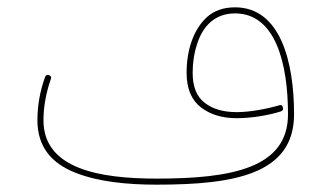

<svg xmlns="http://www.w3.org/2000/svg" viewBox="-20 -503 908 526"><path d="M82.5 -173.3C82.5 -99.6 122.6 -55.2 185.5 -30.3C248 -4.9 328.6 2.9 409.2 2.9C622.6 2.9 785.6 -25.9 785.6 -189.9C785.6 -334 748 -482.9 624 -482.9C592.8 -482.9 567.4 -474.1 547.9 -457C508.8 -421.9 491.2 -363.8 491.2 -303.7C491.2 -260.3 504.4 -229 530.3 -209C556.2 -189 588.9 -179.2 628.4 -179.2C666 -179.2 711.9 -186 749.5 -197.8C753.4 -199.2 755.4 -201.7 755.4 -205.1C755.4 -206.1 755.4 -207 754.9 -208.5C753.9 -212.9 752 -215.3 748.5 -215.3C747.1 -215.3 746.1 -214.8 744.6 -214.4C709 -204.1 664.1 -195.8 628.4 -195.8C592.3 -195.8 563 -204.1 541 -221.2C519 -237.8 507.8 -265.1 507.8 -303.7C507.8 -331.1 511.7 -357.4 520 -382.3C535.6 -432.1 569.3 -466.3 624 -466.3C735.4 -466.3 769 -327.6 769 -189.9C769 -42.5 614.7 -13.7 409.2 -13.7C253.4 -13.7 99.1 -40 99.1 -173.3C99.1 -210.4 106 -248 119.1 -286.1C119.6 -287.6 120.1 -289.1 120.1 -290C120.1 -293.5 118.2 -295.4 114.7 -296.9C113.3 -297.4 111.8 -297.9 110.8 -297.9C107.4 -297.9 105 -295.9 103.5 -292C89.4 -252.9 82.5 -213.4 82.5 -173.3Z"/></svg>

Font: Mikhak Thin
Style: Regular
Weight: 100
Designer: Amin Abedi
Version: Version 3.2